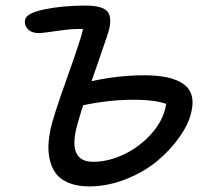

<svg xmlns="http://www.w3.org/2000/svg" viewBox="-20 -646 755 686"><path d="M297.9 20Q255.4 20 225.3 7.3Q195.3 -5.4 180.2 -25.4Q165 -45.4 158.4 -73.2Q151.9 -101.1 153.1 -127.2Q154.3 -153.3 160.2 -183.1Q168.9 -225.6 219.7 -368.2Q270.5 -510.7 276.9 -542Q244.1 -544.4 188.5 -536.1Q132.8 -527.8 118.2 -527.8Q92.8 -527.8 79.3 -542.2Q65.9 -556.6 69.8 -576.2Q74.7 -599.1 138.9 -612.5Q203.1 -626 284.2 -626Q340.8 -626 360.4 -608.4Q379.9 -590.8 371.1 -545.9Q368.7 -535.6 360.4 -510.5Q352.1 -485.4 333.5 -432.1Q314.9 -378.9 307.1 -356Q403.8 -377 496.1 -377Q589.8 -377 634 -346.9Q678.2 -316.9 665 -252Q656.2 -206.5 623 -158.7Q589.8 -110.8 542 -71Q494.1 -31.2 429.2 -5.6Q364.3 20 297.9 20ZM250 -174.8Q229 -67.9 313 -67.9Q366.7 -67.9 422.4 -94.2Q478 -120.6 519.5 -166.5Q561 -212.4 571.8 -264.2Q571.8 -267.6 574.2 -274.9Q539.1 -287.1 484.1 -289.1Q429.2 -291 377.2 -285.6Q325.2 -280.3 276.9 -270Q257.3 -209 250 -174.8Z"/></svg>

Font: Shantell Sans Irregular Bouncy
Style: Italic
Weight: 400
Italic angle: -11.31°
Designer: Stephen Nixon, Anya Danilova, Shantell Martin
Foundry: Arrow Type
Version: Version 1.006;[9816181b4]